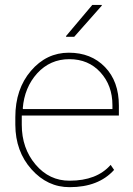

<svg xmlns="http://www.w3.org/2000/svg" viewBox="-20 -753 544 783"><path d="M131.8 -454.1Q79.6 -396.5 72.8 -311L74.2 -308.1H438.5V-324.2Q438.5 -404.3 389.6 -458Q340.8 -511.7 262.7 -511.7Q184.6 -511.7 131.8 -454.1ZM42.5 -244.1V-275.4Q42.5 -389.6 106 -463.9Q169.4 -538.1 260.7 -538.1Q351.6 -538.1 408.2 -479.5Q464.8 -420.9 464.8 -322.3V-281.7H68.8V-244.1Q68.8 -148.4 125 -82Q181.2 -15.6 264.2 -16.1Q374.5 -16.1 431.2 -80.6L445.3 -60.1Q381.8 10.3 264.2 10.3Q173.8 10.7 108.4 -62.5Q43 -135.7 42.5 -244.1ZM356.4 -732.9H394.5L395.5 -730.5L282.7 -603H250L249 -605.5Z"/></svg>

Font: Roboto-Thin
Style: Regular
Weight: 250
Designer: Google
Version: Version 1.100141; 2013; ttfautohint (v0.94.14-c901) -l 8 -r 